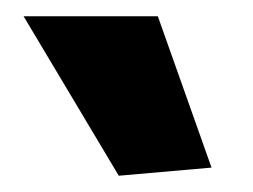

<svg xmlns="http://www.w3.org/2000/svg" viewBox="-20 -826 311 236"><path d="M126 -610 9 -806H174L240 -620Z"/></svg>

Font: Encode Sans Compressed
Style: ExtraBold
Weight: 800
Designer: Pablo Impallari, Andres Torresi
Foundry: Pablo Impallari, Andres Torresi
Version: Version 1.000; ttfautohint (v1.00) -l 8 -r 50 -G 200 -x 14 -